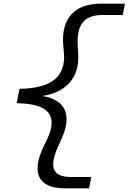

<svg xmlns="http://www.w3.org/2000/svg" viewBox="-20 -821 698 1041"><path d="M70.5 -261.5C250 -259 295 -190.5 235 -65L217 -28C146.5 119 189 200 331 200H463L475 138.5H365.5C279 138.5 237 101.5 296 -29L314.5 -70C375.5 -206 327 -281.5 210 -300.5C334.5 -320 412.5 -395.5 404 -531L401.5 -572C393.5 -703 449.5 -739.5 536 -739.5H645.5L657.5 -801H525.5C383.5 -801 310 -720 323 -573L326.5 -536C337.5 -410.5 266.5 -342 85.5 -339.5Z"/></svg>

Font: Monaspace Krypton Light
Style: Italic
Weight: 300
Italic angle: -11°
Designer: Riley Cran & the Lettermatic Team
Foundry: Lettermatic
Version: Version 1.101 (Monaspace Krypton)